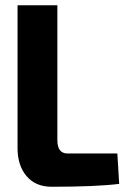

<svg xmlns="http://www.w3.org/2000/svg" viewBox="-20 -710 483 733"><path d="M199 -690V-175Q199 -124 238 -124H428L435 -8Q347 3 177 3Q116 3 81.5 -37.5Q47 -78 47 -144V-690Z"/></svg>

Font: exo2condensed_b
Style: Bold
Weight: 700
Width: 3
Designer: Natanael Gama
Version: Version 1.001;PS 001.001;hotconv 1.0.70;makeotf.lib2.5.58329